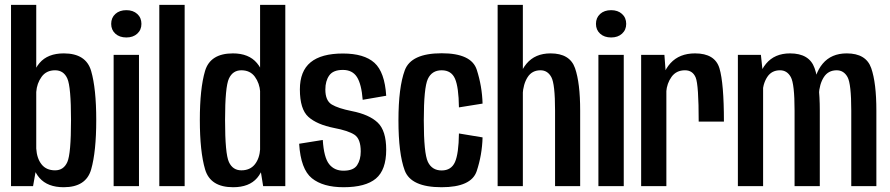

<svg xmlns="http://www.w3.org/2000/svg" viewBox="-20 -760 3634 784"><path d="M240 4.5Q174.5 4.5 141.2 -33.5Q108 -71.5 106 -140.5L128 -153.5Q130.5 -113 149.8 -88.8Q169 -64.5 205 -64.5Q240 -64.5 255 -98.5Q270 -132.5 270 -269.5Q270 -405.5 255 -439.2Q240 -473 205 -473Q169 -473 149.8 -446.2Q130.5 -419.5 128 -384.5L106 -398Q108 -463.5 141.5 -502.8Q175 -542 240.5 -542Q331.5 -542 352.2 -470Q373 -398 373 -270Q373 -141 352.2 -68.2Q331.5 4.5 240 4.5ZM25 -740H128V-73.5L115 0H25Z M496 -607Q468 -607 451 -622.5Q434 -638 434 -662.5Q434 -687.5 451 -703Q468 -718.5 496 -718.5Q523.5 -718.5 540.5 -703Q557.5 -687.5 557.5 -662.5Q557.5 -638 540.5 -622.5Q523.5 -607 496 -607ZM444 -536H547.5V0H444Z M734 0H630.5V-740H734Z M932 4.5Q839 4.5 817.5 -68.2Q796 -141 796 -270Q796 -398 817.2 -470Q838.5 -542 931 -542Q996 -542 1029.2 -502.5Q1062.5 -463 1064.5 -398L1042.5 -384.5Q1040 -420 1020.8 -446.5Q1001.5 -473 965.5 -473Q930.5 -473 914.8 -439.2Q899 -405.5 899 -269.5Q899 -132 914.8 -98.2Q930.5 -64.5 965.5 -64.5Q1001 -64.5 1020.5 -88.8Q1040 -113 1042.5 -153.5L1064.5 -140.5Q1062.5 -71.5 1030 -33.5Q997.5 4.5 932 4.5ZM1054.5 0 1042 -77.5V-740H1145V0Z M1298 -188.5Q1302.5 -117 1323.8 -90Q1345 -63 1382.5 -63Q1423.5 -63 1438.2 -85.5Q1453 -108 1453 -141.5Q1453 -193 1427.5 -209.8Q1402 -226.5 1344 -237.5Q1274 -251.5 1239.2 -282.8Q1204.5 -314 1204.5 -395Q1204.5 -469.5 1248.2 -505.5Q1292 -541.5 1380 -541.5Q1467 -541.5 1509 -503.5Q1551 -465.5 1557 -369L1461 -352.5Q1456 -416.5 1437.5 -445.5Q1419 -474.5 1380 -474.5Q1340.5 -474.5 1324.5 -452Q1308.5 -429.5 1308.5 -394.5Q1308.5 -349 1334.8 -333.2Q1361 -317.5 1416 -306.5Q1487.5 -292.5 1522.2 -259.5Q1557 -226.5 1557 -148.5Q1557 -66 1514.8 -30.8Q1472.5 4.5 1383 4.5Q1299 4.5 1253.5 -32.2Q1208 -69 1201.5 -173Z M1783 4.5Q1658 4.5 1632.5 -64.2Q1607 -133 1607 -268.5Q1607 -403 1632.8 -472.8Q1658.5 -542.5 1783.5 -542.5Q1905 -542.5 1926.8 -475.2Q1948.5 -408 1950.5 -337L1854 -321.5Q1853 -404 1838 -438.5Q1823 -473 1783.5 -473Q1743.5 -473 1727 -437.5Q1710.5 -402 1710.5 -268.5Q1710.5 -134 1727.2 -99Q1744 -64 1783.5 -64Q1822.5 -64 1837.8 -98.2Q1853 -132.5 1854 -215L1950.5 -199Q1948.5 -127 1926.5 -61.2Q1904.5 4.5 1783 4.5Z M2246.5 -308Q2246.5 -417.5 2231.2 -445.2Q2216 -473 2187 -473Q2152.5 -473 2134.5 -445Q2116.5 -417 2114 -373L2092.5 -390Q2094.5 -457.5 2129.8 -499.8Q2165 -542 2228 -542Q2307 -542 2328 -481.8Q2349 -421.5 2349 -308.5V0H2246.5ZM2012 -740H2115V0H2012Z M2475.5 -607Q2447.5 -607 2430.5 -622.5Q2413.5 -638 2413.5 -662.5Q2413.5 -687.5 2430.5 -703Q2447.5 -718.5 2475.5 -718.5Q2503 -718.5 2520 -703Q2537 -687.5 2537 -662.5Q2537 -638 2520 -622.5Q2503 -607 2475.5 -607ZM2423.5 -536H2527V0H2423.5Z M2833 -263.5Q2833 -413.5 2820.8 -443.2Q2808.5 -473 2777 -473Q2741.5 -473 2722.2 -446.2Q2703 -419.5 2700.5 -384.5L2679.5 -398Q2681.5 -462.5 2718 -502.2Q2754.5 -542 2818 -542Q2899.5 -542 2917.8 -481Q2936 -420 2936 -263.5H2833ZM2598 -536H2693L2701 -429.5V0H2598Z M3456 -308Q3456 -417.5 3440.8 -445.2Q3425.5 -473 3396.5 -473Q3362 -473 3344 -445Q3326 -417 3323.5 -373L3302 -390Q3304 -457.5 3339.2 -499.8Q3374.5 -542 3437.5 -542Q3516.5 -542 3537.5 -481.8Q3558.5 -421.5 3558.5 -308.5V0H3456ZM3224.5 -308Q3224.5 -417.5 3209.2 -445.2Q3194 -473 3165 -473Q3130.5 -473 3112.5 -445Q3094.5 -417 3092.5 -373L3071 -390Q3073 -457.5 3108 -499.8Q3143 -542 3206 -542Q3285 -542 3306.2 -481.8Q3327.5 -421.5 3327.5 -308.5V0H3224.5ZM2993 -536H3087L3096 -451.5V0H2993Z"/></svg>

Font: Anybody Narrow Medium
Style: Regular
Weight: 500
Width: 3
Designer: Tyler Finck
Foundry: Etcetera Type Company
Version: Version 1.000; ttfautohint (v1.8)